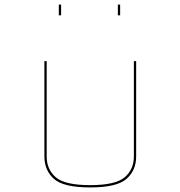

<svg xmlns="http://www.w3.org/2000/svg" viewBox="-20 -897 786 839"><path d="M174 -630H184V-213Q184 -157 223.5 -122.5Q263 -88 374 -88Q485 -88 525 -122.5Q565 -157 565 -213V-630H575V-213Q575 -153 533 -115.5Q491 -78 374 -78Q257 -78 215.5 -115.5Q174 -153 174 -213ZM247 -830H237V-877H247ZM505 -830H495V-877H505Z"/></svg>

Font: Bungee Hairline
Style: Regular
Weight: 400
Designer: David Jonathan Ross
Foundry: David Jonathan Ross
Version: Version 1.001;PS 1.0;hotconv 1.0.72;makeotf.lib2.5.5900